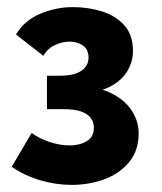

<svg xmlns="http://www.w3.org/2000/svg" viewBox="-20 -805 457 540"><path d="M181 -285Q137 -285 93 -298Q49 -311 13 -336L69 -431Q91 -415 120 -405.5Q149 -396 176 -396Q204 -396 224 -408Q244 -420 244 -446Q244 -470 223.5 -484Q203 -498 159 -498H112V-592H148Q189 -592 209 -606Q229 -620 229 -643Q229 -666 213 -677Q197 -688 176 -688Q155 -688 134 -678Q113 -668 102 -648L25 -708Q48 -747 92.5 -766Q137 -785 185 -785Q228 -785 266.5 -773Q305 -761 329.5 -734Q354 -707 354 -661Q354 -631 337.5 -604Q321 -577 287 -560Q253 -543 198 -543L197 -562Q254 -562 292.5 -543Q331 -524 350.5 -494Q370 -464 370 -430Q370 -382 343.5 -349.5Q317 -317 274 -301Q231 -285 181 -285Z"/></svg>

Font: Yaldevi
Style: Bold
Weight: 700
Designer: Sol Matas, Rajitha Manaperi, Kosala Senevirathne
Foundry: Mooniak
Version: Version 1.100